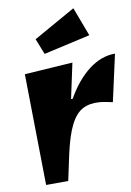

<svg xmlns="http://www.w3.org/2000/svg" viewBox="-54 -794 578 849"><g transform="rotate(-5 235.0 -369.0)"><path d="M116 15 65 -481 279 -514 259 -354H266Q304 -437 356.5 -484.5Q409 -532 470 -537L442 -324Q426 -326 411.5 -327.5Q397 -329 383 -329Q340 -329 309.5 -310Q279 -291 259.5 -242.5Q240 -194 229 -107L215 6ZM160 -563 126 -631 304 -753 364 -628Z"/></g></svg>

Font: Joti One
Style: Regular
Weight: 400
Designer: Eduardo Rodriguez Tunni
Foundry: Eduardo Rodriguez Tunni
Version: Version 1.002; ttfautohint (v1.8.4.7-5d5b);gftools[0.9.24]